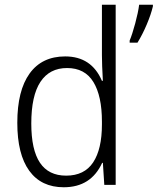

<svg xmlns="http://www.w3.org/2000/svg" viewBox="-20 -780 665 810"><path d="M53 -262Q53 -398 105 -470Q157 -542 255 -542Q366 -542 410 -439H414Q410 -507 410 -547V-760H468V0H420L414 -93H411Q364 10 249 10Q154 10 103.5 -59.5Q53 -129 53 -262ZM527 -609Q538 -635 550.5 -681.5Q563 -728 567 -760H625V-753Q617 -719 599 -676.5Q581 -634 560 -600H527ZM410 -255V-267Q410 -375 374 -434Q338 -493 263 -493Q189 -493 150.5 -434.5Q112 -376 112 -259Q112 -148 148.5 -93.5Q185 -39 259 -39Q336 -39 373 -95Q410 -151 410 -255Z"/></svg>

Font: Noto Sans Mono UI Light
Style: Regular
Weight: 300
Monospace: yes
Designer: Monotype Design team
Foundry: Monotype Imaging Inc.
Version: Version 1.000